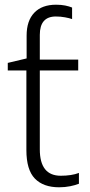

<svg xmlns="http://www.w3.org/2000/svg" viewBox="-20 -785 380 815"><path d="M218 -765Q240 -765 257 -761.5Q274 -758 286 -753V-704Q275 -708 256 -711.5Q237 -715 217 -715Q149 -715 149 -637V-532H312V-486H149V-151Q149 -39 238 -39Q260 -39 280 -42Q300 -45 315 -51V-5Q300 1 278 5.5Q256 10 231 10Q164 10 128 -27Q92 -64 92 -148V-486H13V-518L93 -537V-634Q93 -697 125.5 -731Q158 -765 218 -765Z"/></svg>

Font: Noto Sans Light
Style: Regular
Weight: 300
Designer: Monotype Design Team
Foundry: Monotype Imaging Inc.
Version: Version 2.007